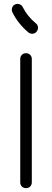

<svg xmlns="http://www.w3.org/2000/svg" viewBox="-20 -946 270 996"><path d="M85 -640Q85 -653 93.5 -661.5Q102 -670 115 -670Q128 -670 136.5 -661.5Q145 -653 145 -640V0Q145 13 136.5 21.5Q128 30 115 30Q102 30 93.5 21.5Q85 13 85 0ZM167 -824 166 -825Q176 -817 177 -804.5Q178 -792 170 -782Q162 -772 149.5 -771Q137 -770 127 -778Q72 -825 44 -883Q39 -894 43 -906Q47 -918 58 -923Q69 -928 81 -924Q93 -920 98 -909Q122 -861 167 -824Z"/></svg>

Font: Beon
Style: Medium
Weight: 500
Designer: BSozoo
Foundry: BSozoo
Version: Version 001.000